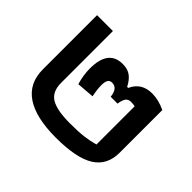

<svg xmlns="http://www.w3.org/2000/svg" viewBox="-126 -717 907 907"><g transform="rotate(45 327.5 -263.5)"><path d="M61 -175V-537H167V-191Q167 -132 205.5 -108.5Q244 -85 332 -85Q388 -85 424 -89.5Q460 -94 491 -103V-358Q481 -361 465 -361Q445 -361 436.5 -347.5Q428 -334 425 -310H379Q374 -362 337 -362Q321 -362 315 -350Q309 -338 309 -317Q309 -291 317 -251L229 -244Q215 -291 215 -335Q215 -460 310 -460Q344 -460 365 -444Q386 -428 401 -398H408Q436 -460 507 -460Q550 -460 596 -438V-153Q596 -70 533 -30Q470 10 332 10Q198 10 129.5 -36.5Q61 -83 61 -175Z"/></g></svg>

Font: Athiti SemiBold
Style: Regular
Weight: 600
Designer: CadsonDemak Team
Foundry: CadsonDemak
Version: Version 1.033